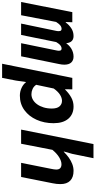

<svg xmlns="http://www.w3.org/2000/svg" viewBox="427 -1188 925 1860"><g transform="rotate(90 890.0 -258.5)"><path d="M-20 0 78 -496H176L174 -432H178Q200 -463 233.5 -485.5Q267 -508 310 -508Q342 -508 359.5 -489Q377 -470 380 -429L369 -421Q396 -465 432 -486.5Q468 -508 509 -508Q545 -508 566 -485.5Q587 -463 587 -419Q587 -406 585.5 -394.5Q584 -383 581 -368L506 0H379L449 -342Q451 -351 451.5 -356Q452 -361 452 -366Q452 -381 446.5 -386.5Q441 -392 431 -392Q414 -392 399 -379.5Q384 -367 368 -340L299 0H189L260 -342Q262 -351 262 -356Q262 -361 262 -366Q262 -381 256 -386.5Q250 -392 240 -392Q222 -392 206.5 -379.5Q191 -367 173 -339L108 0Z M578 184 715 -496H826L825 -426H828Q864 -463 904.5 -485.5Q945 -508 992 -508Q1067 -508 1110.5 -457.5Q1154 -407 1154 -314Q1154 -224 1120.5 -149.5Q1087 -75 1027 -31.5Q967 12 887 12Q848 12 813 -4Q778 -20 757 -47H755L741 50L715 184ZM873 -100Q902 -100 927 -114.5Q952 -129 971 -155.5Q990 -182 1001 -218Q1012 -254 1012 -297Q1012 -348 991 -372Q970 -396 937 -396Q909 -396 878.5 -377Q848 -358 818 -316L782 -146Q798 -122 823 -111Q848 -100 873 -100Z M1216 0 1356 -701H1493L1451 -495L1428 -414H1432Q1457 -440 1487 -461.5Q1517 -483 1549.5 -495.5Q1582 -508 1616 -508Q1678 -508 1711 -475.5Q1744 -443 1744 -381Q1744 -363 1742 -344Q1740 -325 1736 -306L1675 0H1538L1596 -290Q1599 -305 1601 -317.5Q1603 -330 1603 -341Q1603 -366 1590 -378.5Q1577 -391 1552 -391Q1521 -391 1484 -368.5Q1447 -346 1412 -303L1353 0Z"/></g></svg>

Font: Source Code Pro ExtraLight
Style: Bold Italic
Weight: 700
Italic angle: -11°
Monospace: yes
Version: Version 1.016;hotconv 1.0.116;makeotfexe 2.5.65601